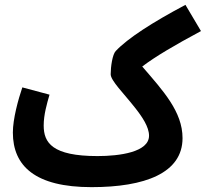

<svg xmlns="http://www.w3.org/2000/svg" viewBox="-20 -750 848 791"><path d="M357 21C577 21 732 -37 732 -181C732 -290 652 -376 566 -476C620 -517 698 -563 808 -622L744 -730C608 -658 506 -592 457 -540C443 -526 436 -474 436 -444C436 -418 490 -365 534 -309C566 -269 594 -227 594 -191C594 -123 472 -107 382 -107C195 -107 160 -162 160 -233C160 -277 173 -322 184 -360L72 -390C55 -340 33 -260 33 -204C33 -66 125 21 357 21Z"/></svg>

Font: Noto Sans Arabic UI XCn
Style: Bold
Weight: 700
Width: 2
Designer: Monotype Design Team, Nadine Chahine and Nizar Qandah
Foundry: Monotype Imaging Inc.
Version: Version 2.010